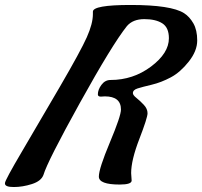

<svg xmlns="http://www.w3.org/2000/svg" viewBox="-46 -727 814 773"><path d="M482 -30 484 0Q484 16 436 16Q352 16 352 -16Q352 -48 396.5 -154Q441 -260 441 -286Q441 -339 376 -339L360 -338Q348 -338 348 -347Q348 -366 362.5 -385.5Q377 -405 399 -405Q490 -405 562 -459Q634 -513 634 -573Q634 -616 607.5 -633Q581 -650 535 -650Q489 -650 465 -622Q406 -548 275.5 -312.5Q145 -77 129 -23Q120 2 82.5 14Q45 26 9.5 26Q-26 26 -26 12V10Q-26 -1 43 -118Q112 -235 195.5 -378.5Q279 -522 303.5 -577Q328 -632 328 -670V-680Q328 -707 480 -707Q643 -707 695 -674Q717 -660 732.5 -633Q748 -606 748 -564Q748 -522 714 -479Q680 -436 641.5 -415.5Q603 -395 565 -386Q527 -377 508 -371Q489 -365 489 -352Q489 -344 503.5 -332.5Q518 -321 533 -305Q548 -289 548 -271Q548 -253 515 -167.5Q482 -82 482 -30Z"/></svg>

Font: Condiment
Style: Regular
Weight: 400
Designer: Angel Koziupa, Alejandro Paul
Foundry: Angel Koziupa, Alejandro Paul
Version: Version 1.001